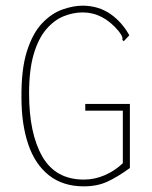

<svg xmlns="http://www.w3.org/2000/svg" viewBox="-20 -650 540 680"><path d="M277 10Q203 10 153.5 -29Q104 -68 80 -139Q56 -210 56 -304Q55 -405 75.5 -469Q96 -533 129.5 -568Q163 -603 201.5 -616.5Q240 -630 274 -630Q330 -629 371 -600.5Q412 -572 438 -525L424 -510L418 -504L413 -509Q415 -514 412.5 -520.5Q410 -527 400 -540Q345 -606 273 -606Q239 -606 205.5 -592.5Q172 -579 144 -546.5Q116 -514 99.5 -458.5Q83 -403 83 -319Q83 -177 130 -95.5Q177 -14 277 -14Q315 -14 351 -29.5Q387 -45 415 -72V-258H282V-282H440V-55Q396 -23 360 -6.5Q324 10 277 10Z"/></svg>

Font: Inconsolata ExtraLight
Style: Regular
Weight: 200
Monospace: yes
Designer: Raph Levien, Cyreal, Brenton Simpson
Foundry: Raph Levien, Cyreal, Google
Version: Version 3.001; ttfautohint (v1.8.2.53-6de2)